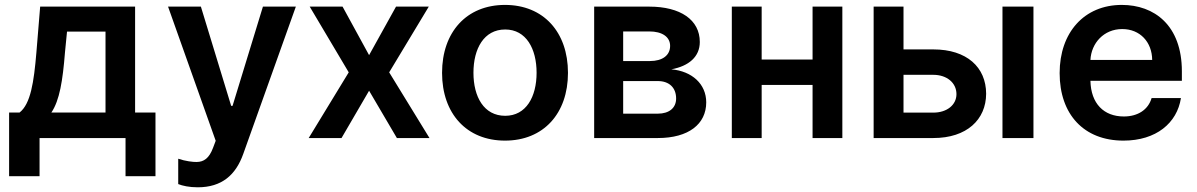

<svg xmlns="http://www.w3.org/2000/svg" viewBox="-20 -573 4969 797"><path d="M17.8 158.4H144.2V0H501.1V158.4H625.4V-105.8H540.8V-545.5H146.7L131 -354.4C120.7 -232.2 107.2 -141.7 61.1 -105.8H17.8ZM193.2 -105.8C227.6 -156.6 240.4 -239 249.6 -354.4L258.2 -441.8H418V-105.8Z M800.8 204.5C900.9 204.5 958.8 153.1 989.7 66.1L1208.1 -545.5H1071.4L945.3 -133.5H939.6L813.9 -545.5H677.6L875.4 11.4L864.3 40.8C848 84.2 826.3 99.1 796.2 99.4C782 99.8 750 96.2 719.8 85.9V191.1C737.2 198.2 765.6 204.5 800.8 204.5Z M1402 -545.5H1265.6L1427.6 -272.7L1261.4 0H1397.7L1512.1 -196.4L1627.5 0H1762.8L1595.5 -272.7L1759.9 -545.5H1623.9L1512.1 -344.1Z M2076.3 10.7C2236.2 10.7 2337.7 -101.9 2337.7 -270.6C2337.7 -439.6 2236.2 -552.6 2076.3 -552.6C1916.5 -552.6 1815 -439.6 1815 -270.6C1815 -101.9 1916.5 10.7 2076.3 10.7ZM1945.3 -271C1945.3 -370.7 1988.6 -450.6 2077.1 -450.6C2164.1 -450.6 2207.4 -370.7 2207.4 -271C2207.4 -171.2 2164.1 -92.3 2077.1 -92.3C1988.6 -92.3 1945.3 -171.2 1945.3 -271Z M2446.4 0H2710.6C2838.4 0 2911.6 -57.9 2911.6 -148.1C2911.6 -224.4 2852.3 -277.7 2766.7 -285.2C2839.5 -298.7 2884.9 -337.4 2884.9 -398.8C2884.9 -490.8 2804.3 -545.5 2675.4 -545.5H2446.4ZM2566.8 -101.2V-236.5H2710.6C2757.8 -236.5 2786.6 -209.2 2786.6 -164.1C2786.6 -125 2757.8 -101.2 2710.6 -101.2ZM2566.8 -319.6V-442.5H2675.4C2729 -442.5 2761.7 -419.7 2761.7 -382.5C2761.7 -343.4 2730.1 -319.6 2677.9 -319.6Z M3141.7 -545.5H3017.8V0H3141.7V-220.5H3353V0H3476.6V-545.5H3353V-326H3141.7Z M3606.5 0H3854.4C3993.3 0 4073.2 -76.7 4073.5 -183.9C4073.2 -294 3993.3 -367.9 3854.4 -367.9H3730.5V-545.5H3606.5ZM3730.5 -105.5V-262.4H3854.4C3910.2 -262.4 3950.3 -229.4 3950.3 -182.2C3950.3 -137.1 3910.2 -105.5 3854.4 -105.5ZM4141.3 0H4269.9V-545.5H4141.3Z M4643.5 10.7C4779.5 10.7 4866.1 -62.5 4882.1 -165.8H4760.3C4746.4 -117.9 4703.5 -89.5 4645.2 -89.5C4562.1 -89.5 4508.5 -142.8 4506.4 -237.6H4886V-277C4886 -468.4 4771 -552.6 4636.7 -552.6C4480.5 -552.6 4378.6 -437.9 4378.6 -269.5C4378.6 -98.4 4479 10.7 4643.5 10.7ZM4506.4 -324.2C4509.9 -393.8 4561.8 -452.4 4638.5 -452.4C4712.4 -452.4 4762.1 -398.4 4762.8 -324.2Z"/></svg>

Font: Margiela Sans Semi Bold
Style: Regular
Weight: 600
Designer: Stefan Endress, Andreas Faust
Version: Version 1.100;FEAKit 1.0